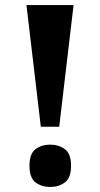

<svg xmlns="http://www.w3.org/2000/svg" viewBox="-20 -734 397 762"><path d="M142 -231 85 -714H272L215 -231ZM179 8Q145 8 121 -10Q97 -28 97 -76Q97 -124 121 -142Q145 -160 179 -160Q213 -160 237.5 -142Q262 -124 262 -76Q262 -28 237.5 -10Q213 8 179 8Z"/></svg>

Font: Noto Serif Ethiopic SemiCondensed ExtraBold
Style: Regular
Weight: 800
Width: 4
Designer: Monotype Design Team
Foundry: Monotype Imaging Inc.
Version: Version 2.102; ttfautohint (v1.8.4.7-5d5b)